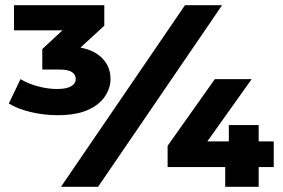

<svg xmlns="http://www.w3.org/2000/svg" viewBox="-20 -720 1090 740"><path d="M202 -276Q148 -276 97 -288.5Q46 -301 14 -321L59 -415Q89 -397 127 -387Q165 -377 200 -377Q236 -377 254 -387.5Q272 -398 272 -416Q272 -432 257.5 -442Q243 -452 208 -452H143V-531L267 -646L282 -603H34V-700H382V-621L257 -506L199 -541H235Q319 -541 362.5 -506Q406 -471 406 -416Q406 -381 384.5 -348.5Q363 -316 318 -296Q273 -276 202 -276ZM215 0 693 -700H836L358 0ZM626 -76V-158L808 -415H950L767 -158L707 -175H1035V-76ZM848 0V-76L862 -175V-238H977V0Z"/></svg>

Font: Montserrat Thin ExtraBold
Style: Regular
Weight: 800
Version: Version 9.000